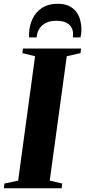

<svg xmlns="http://www.w3.org/2000/svg" viewBox="-40 -1001 452 1021"><path d="M-19.5 0 -16.5 -25 56.5 -40.5 146.5 -702 79 -718.5 82.5 -743H391L388 -718.5L315 -702L224.5 -40.5L290.5 -25L288 0ZM266 -981Q303 -981 327.8 -968.8Q352.5 -956.5 366.8 -936.5Q381 -916.5 387 -892.5Q393 -868.5 393 -845.5Q393 -832 391.5 -821.2Q390 -810.5 388 -802H347.5Q348 -805.5 348.2 -810Q348.5 -814.5 348.5 -821Q348.5 -840.5 339.5 -856Q330.5 -871.5 311.2 -881Q292 -890.5 259.5 -890.5Q224.5 -890.5 201.8 -878Q179 -865.5 167.5 -845.2Q156 -825 155 -802H114.5Q114.5 -807.5 114.5 -812Q114.5 -816.5 114.5 -822Q116 -866 133.5 -902Q151 -938 184.2 -959.5Q217.5 -981 266 -981Z"/></svg>

Font: Merriweather 120pt ExtraBold
Style: Italic
Weight: 800
Italic angle: -7.8°
Version: Version 2.101